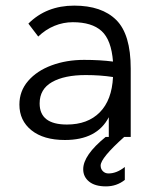

<svg xmlns="http://www.w3.org/2000/svg" viewBox="-20 -487 540 683"><path d="M338 102Q338 114 346 122Q354 130 366 130Q395 130 424 107V153Q395 176 357 176Q318 176 297 159Q276 142 276 115Q276 65 356 0H367V-70Q325 11 211 11Q135 11 92 -23.5Q49 -58 49 -115Q49 -163 80 -199Q111 -235 163.5 -254.5Q216 -274 279 -274Q336 -274 382 -268Q376 -345 341.5 -376.5Q307 -408 239 -408Q205 -408 173.5 -395Q142 -382 116 -357L81 -403Q145 -467 244 -467Q342 -467 393.5 -416Q445 -365 445 -243V0H422Q338 75 338 102ZM382 -213Q337 -220 285 -220Q209 -220 165 -195Q121 -170 121 -119Q121 -44 218 -44Q292 -44 335 -87.5Q378 -131 382 -213Z"/></svg>

Font: Vazir Code FD
Style: Code-FD
Weight: 400
Foundry: DejaVu fonts team - Redesigned by Saber Rastikerdar
Version: Version 1.1.2